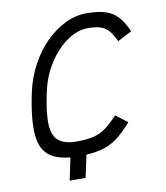

<svg xmlns="http://www.w3.org/2000/svg" viewBox="-84 -702 767 889"><g transform="rotate(-10 300.0 -257.0)"><path d="M171.5 118 196.5 0H164.5L171 -29H278L246.5 118ZM431 -143.5 486 -102Q448.5 -57.5 413.2 -32Q378 -6.5 335 3.8Q292 14 230 14Q144.5 14 100.5 -16.5Q56.5 -47 50 -118.5Q43.5 -190 69.5 -313Q84.5 -383 116 -441.2Q147.5 -499.5 190.2 -542Q233 -584.5 282.2 -608.2Q331.5 -632 382 -632Q435.5 -632 470.5 -621Q505.5 -610 529.2 -584.2Q553 -558.5 572 -514L505 -479Q490.5 -512 474 -530.5Q457.5 -549 434.5 -556Q411.5 -563 376 -563Q328 -563 279.5 -529.8Q231 -496.5 193 -438.5Q155 -380.5 138.5 -305Q117.5 -208.5 120.5 -154Q123.5 -99.5 152 -77.2Q180.5 -55 236 -55Q284 -55 315.5 -62.8Q347 -70.5 373.2 -89.8Q399.5 -109 431 -143.5Z"/></g></svg>

Font: Victor Mono Thin
Style: Italic
Weight: 100
Italic angle: -12°
Monospace: yes
Designer: Rune Bjørnerås
Version: Version 1.561;gftools[0.9.30]